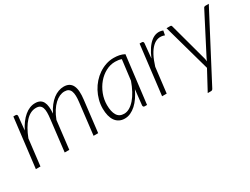

<svg xmlns="http://www.w3.org/2000/svg" viewBox="-58 -1006 2196 1684"><g transform="rotate(-30 1039.5 -164.5)"><path d="M40.5 0 100.5 -499H122Q139.5 -499 139.5 -481L125.5 -342Q164.5 -419.5 215.5 -462.2Q266.5 -505 323 -505Q352 -505 371 -494.5Q390 -484 400.5 -463.8Q411 -443.5 414 -414Q417 -384.5 414 -346.5Q433.5 -386.5 456.8 -416.2Q480 -446 505.8 -465.8Q531.5 -485.5 558.5 -495.2Q585.5 -505 612 -505Q644.5 -505 665.8 -492.5Q687 -480 698.5 -456Q710 -432 712.2 -397.2Q714.5 -362.5 709 -318L671.5 0H625L662.5 -318Q667 -353.5 666.2 -381Q665.5 -408.5 658.2 -427.2Q651 -446 636.2 -455.5Q621.5 -465 597 -465Q572.5 -465 547.2 -453.8Q522 -442.5 497.8 -420Q473.5 -397.5 451.8 -363.5Q430 -329.5 412.5 -283.5L379 0H332.5L370 -318Q374.5 -353.5 374.5 -381Q374.5 -408.5 368 -427.2Q361.5 -446 347.2 -455.5Q333 -465 308.5 -465Q251.5 -465 203.2 -413Q155 -361 118.5 -266L87 0Z M1176 -458.5Q1161 -464 1145 -466.2Q1129 -468.5 1112.5 -468.5Q1062.5 -468.5 1017 -444Q971.5 -419.5 937 -378.5Q902.5 -337.5 882 -284.5Q861.5 -231.5 861.5 -174.5Q861.5 -107.5 884.2 -70.2Q907 -33 955 -33Q983.5 -33 1011 -49Q1038.5 -65 1063.8 -94Q1089 -123 1111 -163.8Q1133 -204.5 1150.5 -254ZM1143.5 -173Q1124.5 -133 1101.8 -99.8Q1079 -66.5 1053 -43Q1027 -19.5 998.5 -6.5Q970 6.5 939.5 6.5Q908.5 6.5 884.8 -5.8Q861 -18 845.2 -40.5Q829.5 -63 821.5 -95Q813.5 -127 813.5 -167Q813.5 -210.5 824.8 -252.2Q836 -294 856 -331.5Q876 -369 904 -400.5Q932 -432 966 -455Q1000 -478 1038.5 -491Q1077 -504 1118 -504Q1147.5 -504 1173.8 -498.8Q1200 -493.5 1225 -480.5L1166.5 0H1143.5Q1133.5 0 1130 -5.5Q1126.5 -11 1126.5 -18Z M1403.5 -333.5Q1424 -382.5 1448.2 -418.5Q1472.5 -454.5 1499.8 -475.5Q1527 -496.5 1556.5 -501.5Q1586 -506.5 1616.5 -494.5L1608 -450Q1574 -463 1543.5 -456.2Q1513 -449.5 1486.2 -424.2Q1459.5 -399 1436.8 -356Q1414 -313 1396 -254L1365.5 0H1319L1379 -499H1400.5Q1418 -499 1418 -481Z M2079 -497.5 1733.5 162Q1726.5 176 1713 176H1679.5L1784.5 -19L1651 -497.5H1688Q1695 -497.5 1698.5 -494.2Q1702 -491 1703 -485.5L1808 -98.5Q1810 -91 1810.8 -83.5Q1811.5 -76 1812.5 -68.5Q1815.5 -76 1819 -83.5Q1822.5 -91 1826 -98.5L2026.5 -487Q2029 -492.5 2033.5 -495Q2038 -497.5 2042.5 -497.5Z"/></g></svg>

Font: Lato 2
Style: Italic
Weight: 300
Italic angle: -7°
Designer: Lukasz Dziedzic with Adam Twardoch and Botio Nikoltchev
Foundry: tyPoland Lukasz Dziedzic
Version: Version 2.015; 2015-08-06; http://www.latofonts.com/